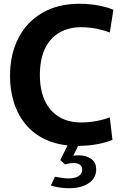

<svg xmlns="http://www.w3.org/2000/svg" viewBox="-20 -760 649 1016"><path d="M392 12Q299 12 230.5 -17.5Q162 -47 118.5 -98.5Q75 -150 54 -216.5Q33 -283 33 -357Q33 -473 78 -559.5Q123 -646 205.5 -693Q288 -740 399 -740Q455 -740 503.5 -730.5Q552 -721 580 -708L561 -588Q530 -600 490.5 -608Q451 -616 408 -616Q344 -616 294.5 -587.5Q245 -559 218 -502.5Q191 -446 191 -363Q191 -285 216.5 -229Q242 -173 291 -142.5Q340 -112 410 -112Q449 -112 489.5 -119.5Q530 -127 561 -139L575 -20Q546 -7 497 2.5Q448 12 392 12ZM345 236Q321 236 296.5 232.5Q272 229 249 222L271 175Q289 179 307.5 181.5Q326 184 342 184Q378 184 396.5 171.5Q415 159 415 138Q415 119 401.5 110.5Q388 102 367 102.5Q346 103 324 110L299 87L342 0H399L368 64Q403 59 430.5 66Q458 73 473.5 90.5Q489 108 489 136Q489 182 450 209Q411 236 345 236Z"/></svg>

Font: Murecho Thin SemiBold
Style: Regular
Weight: 600
Version: Version 1.010